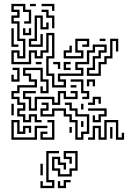

<svg xmlns="http://www.w3.org/2000/svg" viewBox="-20 -716 683 992"><path d="M249 -264V-324H219V-426H249V-534H231V-444H201V-414H159V-444H141V-384H39V-456H81V-426H99V-504H69V-594H39V-636H69V-654H39V-696H111V-666H141V-594H105V-606H129V-654H99V-684H51V-666H81V-624H51V-606H81V-516H111V-414H69V-444H51V-396H129V-456H171V-426H189V-456H219V-546H261V-414H231V-336H261V-276H309V-294H279V-336H399V-354H369V-396H429V-456H459V-486H531V-444H501V-414H471V-354H441V-336H489V-396H519V-426H549V-516H591V-450H579V-504H561V-414H531V-384H501V-324H429V-366H459V-426H489V-456H519V-474H471V-444H441V-384H381V-366H411V-324H291V-306H321V-264ZM135 -684V-696H165V-684ZM249 -660V-684H195V-696H261V-660ZM249 -570V-624H219V-654H195V-666H231V-636H261V-570ZM129 -474V-516H159V-636H201V-576H219V-600H231V-564H189V-624H171V-504H141V-486H189V-540H201V-474ZM39 -474V-570H51V-486H75V-474ZM99 -534V-570H111V-546H129V-570H141V-534ZM309 -414V-456H339V-480H351V-444H321V-426H399V-444H369V-516H441V-474H405V-486H429V-504H381V-456H411V-414ZM495 -504V-516H525V-504ZM165 -384V-396H195V-384ZM279 -360V-384H255V-396H291V-360ZM309 -354V-396H345V-384H321V-366H345V-354ZM39 -294V-330H51V-306H69V-354H45V-366H81V-294ZM99 -84V-114H69V-156H99V-174H69V-204H39V-246H69V-276H159V-294H129V-324H99V-366H201V-306H231V-234H189V-270H201V-246H219V-294H189V-354H111V-336H141V-306H171V-264H81V-234H51V-216H81V-186H111V-144H81V-126H111V-96H129V-126H171V-96H195V-84H159V-114H141V-84ZM405 -204V-216H429V-234H399V-294H345V-306H411V-246H441V-204ZM429 -270V-306H471V-270H459V-294H441V-270ZM345 -264V-276H375V-264ZM129 -144V-204H99V-246H165V-234H111V-216H141V-156H159V-216H261V-186H279V-246H321V-216H369V-234H345V-246H381V-204H309V-234H291V-174H249V-204H171V-144ZM435 -174V-186H459V-216H501V-180H489V-204H471V-174ZM369 6V-84H339V-114H309V-144H261V-114H189V-156H219V-174H195V-186H231V-144H201V-126H249V-156H321V-126H351V-96H381V-6H399V-36H429V-114H369V-144H339V-174H315V-186H351V-156H381V-126H441V-24H411V6ZM39 -120V-180H51V-120ZM399 -150V-180H411V-150ZM459 -84V-120H471V-96H489V-126H519V-144H435V-156H531V-114H501V-84ZM39 6V-96H81V-36H99V-66H141V-30H129V-54H111V-24H69V-84H51V-6H159V-66H225V-54H171V6ZM189 6V-36H225V-24H201V-6H249V-84H225V-96H261V6ZM435 6V-6H459V-66H501V-6H519V-96H591V-6H609V-30H621V6H579V-84H531V6H489V-54H471V6ZM399 -60V-90H411V-60ZM339 -30V-60H351V-30ZM549 0V-60H561V0ZM189 256V220H201V244H249V226H219V64H285V76H231V214H261V256ZM279 196V166H249V94H291V124H321V160H309V136H279V106H261V154H291V184H339V154H369V76H321V94H351V130H339V106H309V64H381V166H351V196ZM189 190V130H201V190ZM279 256V220H291V244H309V214H345V226H321V256Z"/></svg>

Font: Rubik Maze
Style: Regular
Weight: 400
Designer: Hubert and Fischer, NaN
Foundry: Hubert and Fischer, NaN
Version: Version 2.200